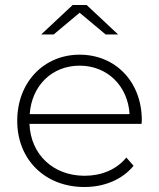

<svg xmlns="http://www.w3.org/2000/svg" viewBox="-20 -745 637 769"><path d="M403 -607C403 -607 299 -694 299 -694C299 -694 195 -607 195 -607C195 -607 145 -607 145 -607C145 -607 271 -725 271 -725C271 -725 327 -725 327 -725C327 -725 453 -607 453 -607C453 -607 403 -607 403 -607ZM548 -263C548 -259 547 -254 547 -249C547 -249 98 -249 98 -249C103 -125 194 -41 319 -41C385 -41 446 -65 486 -114C486 -114 515 -81 515 -81C469 -25 397 4 318 4C160 4 49 -106 49 -261C49 -416 156 -526 299 -526C442 -526 548 -418 548 -263ZM299 -482C188 -482 107 -402 99 -288C99 -288 499 -288 499 -288C492 -401 410 -482 299 -482Z"/></svg>

Font: TamingNoise
Style: Regular
Weight: 500
Designer: Julieta Ulanovsky
Foundry: Julieta Ulanovsky
Version: ""